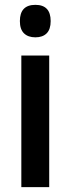

<svg xmlns="http://www.w3.org/2000/svg" viewBox="-20 -772 291 792"><path d="M126 -752Q189 -752 189 -685Q189 -651 172.5 -634.5Q156 -618 126 -618Q96 -618 79 -634.5Q62 -651 62 -685Q62 -752 126 -752ZM183 -543V0H68V-543Z"/></svg>

Font: Noto Sans Gujarati Condensed SemiBold
Style: Regular
Weight: 600
Width: 3
Designer: Jelle Bosma - Monotype Design Team, Universal Thirst
Foundry: Monotype Imaging Inc.
Version: Version 2.106; ttfautohint (v1.8.4.7-5d5b)